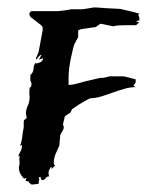

<svg xmlns="http://www.w3.org/2000/svg" viewBox="-20 -442 417 518"><path d="M165 -213Q172 -213 177 -214Q182 -215 188 -216.5Q194 -218 202.5 -220.5Q211 -223 225 -226L251 -232H259L276 -236H311Q316 -236 323 -234Q330 -232 338 -230L346 -228V-219L340 -211L346 -207Q332 -207 316 -202.5Q300 -198 283.5 -192Q267 -186 252 -181.5Q237 -177 225 -177Q223 -177 217.5 -174Q212 -171 205.5 -167.5Q199 -164 193 -160Q187 -156 184 -154L174 -147L170 -138L157 -130L154 -126Q154 -122 152 -115.5Q150 -109 150 -105Q150 -104 151 -103Q152 -102 152 -100Q152 -95 150.5 -92Q149 -89 147 -86Q145 -83 143.5 -80Q142 -77 142 -71L140 -49Q136 -41 130.5 -28Q125 -15 125 -2Q125 3 129 4L119 14V8Q117 8 114 14Q111 20 111 22V24Q111 26 111.5 29Q112 32 112 34Q106 34 103 39Q100 44 92 44Q92 42 91 40.5Q90 39 90 36H85V38Q85 42 87 44H85L84 54L66 56L61 54L64 53Q58 53 58 48L49 46Q49 43 50 42Q51 41 51 38L45 40Q44 40 37.5 31Q31 22 31 9L33 -1L32 -15L34 -20H30Q30 -25 34.5 -32Q39 -39 39 -47V-51L34 -49Q38 -57 40 -73Q42 -89 44 -98V-112Q44 -118 47 -119.5Q50 -121 52 -124L50 -135Q50 -147 55 -157Q60 -167 60 -182L59 -189L60 -206Q64 -206 64.5 -211Q65 -216 65 -218L62 -224V-240Q70 -246 70.5 -257Q71 -268 77 -273V-271Q83 -271 89.5 -274.5Q96 -278 96 -285L85 -281L92 -294Q88 -294 84 -288.5Q80 -283 77 -281V-284Q77 -286 81 -294Q85 -302 85 -306L95 -360V-369L91 -374L64 -395L61 -398Q59 -404 59 -404Q59 -406 61 -409Q63 -412 68 -412H134Q136 -412 142 -412.5Q148 -413 155 -414L173 -417H203L234 -422Q237 -422 246 -421.5Q255 -421 265 -420L304 -418L343 -409L349 -407Q355 -405 356 -405L353 -401L356 -395V-387L347 -385L355 -381L347 -374H321Q310 -374 300.5 -373.5Q291 -373 286 -371L251 -378L238 -369L203 -364Q201 -364 195 -362L191 -360V-342L182 -325Q180 -323 177.5 -312.5Q175 -302 172 -288.5Q169 -275 167 -260.5Q165 -246 165 -234Z"/></svg>

Font: East Sea Dokdo
Style: Regular
Weight: 400
Designer: YoonDesign Inc.
Foundry: YoonDesign Inc.
Version: Version 1.00